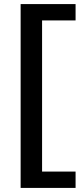

<svg xmlns="http://www.w3.org/2000/svg" viewBox="-20 -820 410 940"><path d="M350 -800V-720H186V20H350V100H81V-800Z"/></svg>

Font: Pathway Extreme 8pt Thin 12pt Medium
Style: Regular
Weight: 500
Version: Version 1.001;gftools[0.9.26]